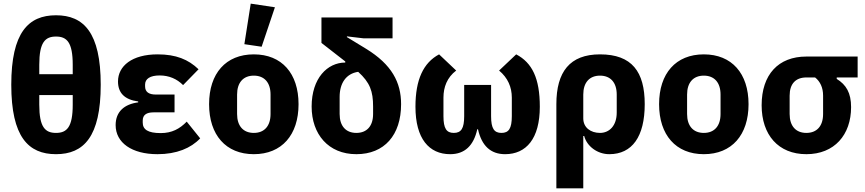

<svg xmlns="http://www.w3.org/2000/svg" viewBox="-20 -836 4759 1056"><path d="M288 -752C136 -752 42 -657 42 -370C42 -83 136 12 288 12C440 12 534 -83 534 -370C534 -657 440 -752 288 -752ZM196 -428V-480C196 -603 228 -635 288 -635C348 -635 380 -603 380 -480V-428ZM288 -105C228 -105 196 -137 196 -260V-313H380V-260C380 -137 348 -105 288 -105Z M1081 -75 1007 -167C968 -127 925 -104 864 -104C793 -104 765 -124 765 -162V-173C765 -204 786 -218 824 -218H940V-316H837C799 -316 778 -330 778 -361V-371C778 -402 805 -421 858 -421C910 -421 953 -402 987 -368L1072 -455C1016 -509 948 -537 847 -537C706 -537 629 -473 629 -388C629 -326 664 -288 740 -278V-273C664 -263 616 -222 616 -148C616 -51 705 12 846 12C951 12 1030 -21 1081 -75Z M1419 -579 1492 -796 1359 -816 1324 -593ZM1376 12C1530 12 1622 -94 1622 -263C1622 -432 1530 -537 1376 -537C1222 -537 1130 -432 1130 -263C1130 -94 1222 12 1376 12ZM1376 -105C1318 -105 1284 -143 1284 -209V-316C1284 -382 1318 -420 1376 -420C1434 -420 1468 -382 1468 -316V-209C1468 -143 1434 -105 1376 -105Z M1981 -625H2139V-740H1748V-600L1879 -498V-492C1781 -492 1694 -406 1694 -250C1694 -98 1786 12 1940 12C2094 12 2186 -93 2186 -263C2186 -383 2135 -481 1993 -568L1888 -632V-636ZM2032 -250V-209C2032 -143 1998 -105 1940 -105C1882 -105 1848 -143 1848 -209V-303C1848 -378 1883 -431 1950 -441C2015 -382 2032 -334 2032 -250Z M2681 -197V-369H2533V-197C2533 -129 2516 -105 2476 -105C2436 -105 2419 -129 2419 -197V-299C2419 -357 2439 -410 2489 -448L2395 -537C2309 -491 2265 -399 2265 -249C2265 -73 2340 12 2456 12C2536 12 2585 -35 2605 -125H2609C2629 -35 2678 12 2758 12C2874 12 2949 -73 2949 -249C2949 -405 2907 -491 2819 -537L2725 -448C2773 -408 2795 -357 2795 -299V-197C2795 -129 2778 -105 2738 -105C2698 -105 2681 -129 2681 -197Z M3040 -263V200H3188V-88H3193C3208 -31 3266 12 3331 12C3457 12 3526 -85 3526 -263C3526 -441 3456 -537 3280 -537C3114 -537 3040 -441 3040 -263ZM3280 -105C3229 -105 3188 -134 3188 -185V-316C3188 -382 3222 -420 3280 -420C3338 -420 3372 -382 3372 -316V-217C3372 -144 3331 -105 3280 -105Z M3851 12C4005 12 4097 -94 4097 -263C4097 -432 4005 -537 3851 -537C3697 -537 3605 -432 3605 -263C3605 -94 3697 12 3851 12ZM3851 -105C3793 -105 3759 -143 3759 -209V-316C3759 -382 3793 -420 3851 -420C3909 -420 3943 -382 3943 -316V-209C3943 -143 3909 -105 3851 -105Z M4582 -410H4697V-525H4415C4261 -525 4169 -426 4169 -257C4169 -94 4261 12 4415 12C4569 12 4661 -94 4661 -247C4661 -325 4634 -370 4582 -402ZM4415 -410H4463C4491 -388 4507 -354 4507 -310V-209C4507 -143 4473 -105 4415 -105C4357 -105 4323 -143 4323 -209V-310C4323 -376 4357 -410 4415 -410Z"/></svg>

Font: Braiins Sans
Style: Bold
Weight: 700
Designer: Mike Abbink, Paul van der Laan, Pieter van Rosmalen, Jiri Chlebus, Lubos Buracinsky
Foundry: Bold Monday, Sudetype
Version: Version 1.000;hotconv 1.0.109;makeotfexe 2.5.65596